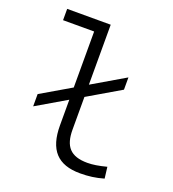

<svg xmlns="http://www.w3.org/2000/svg" viewBox="-135 -835 856 949"><g transform="rotate(20 293.0 -361.0)"><path d="M62.5 -222.2 219.2 -314V-179.2C219.2 -50.8 274.9 9.8 393.1 9.8C437.5 9.8 474.1 4.9 516.6 -7.3L509.3 -66.9C467.8 -56.2 437.5 -51.3 409.2 -51.3C319.8 -51.3 284.7 -92.8 284.7 -180.7V-352.5L456.1 -453.1V-517.6L284.7 -417V-732.4H55.7V-672.9H219.2V-378.4L62.5 -286.6Z"/></g></svg>

Font: Cascadia Code Light
Style: Regular
Weight: 300
Monospace: yes
Designer: Aaron Bell
Foundry: Saja Typeworks
Version: Version 2404.023